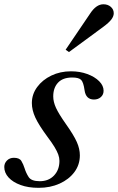

<svg xmlns="http://www.w3.org/2000/svg" viewBox="-47 -868 552 898"><path d="M133.5 10.5Q85 10.5 49 -2.8Q13 -16 -7 -38Q-27 -60 -27 -87Q-27 -104.5 -14.5 -117.2Q-2 -130 18 -130Q44 -130 53 -115Q62 -100 68 -81Q74.5 -59.5 87 -40Q99.5 -20.5 139 -20.5Q180.5 -20.5 205.8 -47.2Q231 -74 231 -115.5Q231 -130 225.5 -145.2Q220 -160.5 207.8 -180.8Q195.5 -201 174 -229.5Q134.5 -283 118.2 -318.2Q102 -353.5 102 -386Q102 -427 126.8 -460.8Q151.5 -494.5 193 -514.5Q234.5 -534.5 285 -534.5Q326.5 -534.5 361.2 -521.8Q396 -509 416.8 -488.2Q437.5 -467.5 437.5 -443.5Q437.5 -425.5 424.8 -414Q412 -402.5 392.5 -402.5Q354.5 -402.5 348.5 -446Q343.5 -482.5 332.8 -494Q322 -505.5 291 -505.5Q247 -505.5 224.5 -481.5Q202 -457.5 202 -417Q202 -391.5 215 -363.2Q228 -335 261.5 -287.5Q298 -236 312.2 -204Q326.5 -172 326.5 -141.5Q326.5 -97.5 301 -63.2Q275.5 -29 231.8 -9.2Q188 10.5 133.5 10.5ZM275.5 -624.5 260 -635.5 374.5 -804.5Q403 -848 436.5 -848Q457.5 -848 471.2 -836Q485 -824 485 -806Q485 -791.5 473.5 -776.5Q462 -761.5 435.5 -742Z"/></svg>

Font: Libre Caslon Text
Style: Italic
Weight: 400
Italic angle: -22.583°
Designer: Pablo Impallari, Rodrigo Fuenzalida, Katja Schimmel
Foundry: Pablo Impallari, Rodrigo Fuenzalida
Version: Version 2.000